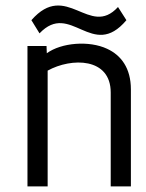

<svg xmlns="http://www.w3.org/2000/svg" viewBox="-20 -665 522 685"><path d="M447 0V-346C447 -422 412 -468 362 -491C298 -521 199 -513 147 -475L146 -501H78V0H150V-413C235 -460 375 -460 375 -335V0ZM401 -640C299 -528 217 -736 92 -593L121 -546C232 -663 309 -448 431 -593Z"/></svg>

Font: Advent Pro
Style: Medium
Weight: 500
Designer: Andreas Kalpakidis
Foundry: Andreas Kalpakidis
Version: Version 2.002 2008